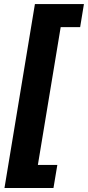

<svg xmlns="http://www.w3.org/2000/svg" viewBox="-20 -792 434 948"><path d="M2.1 136.2 152.4 -772H394.4L375.7 -657.9H279.6L167 22.2H263.1L244 136.2Z"/></svg>

Font: Inter Tight
Style: Italic
Weight: 400
Italic angle: -9.39999°
Designer: Rasmus Andersson
Foundry: rsms
Version: Version 3.002